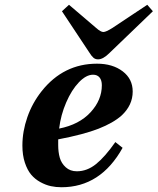

<svg xmlns="http://www.w3.org/2000/svg" viewBox="-20 -767 656 799"><path d="M226.1 -231.9Q309.6 -248.5 356.7 -299.6Q403.8 -350.6 403.8 -412.1Q403.8 -433.1 394.3 -444.6Q384.8 -456.1 367.2 -456.1Q338.4 -456.1 308.1 -424.3Q277.8 -392.6 255.4 -340.6Q232.9 -288.6 226.1 -231.9ZM73.2 -161.1Q73.2 -220.2 93.8 -279.3Q114.3 -338.4 153.8 -388.2Q244.6 -502 383.8 -502Q448.7 -502 490.5 -470.2Q532.2 -438.5 532.2 -386.2Q532.2 -329.1 485.8 -286.1Q451.2 -255.4 390.1 -231.4Q329.1 -207.5 222.2 -187V-163.1Q222.2 -133.8 228.8 -110.6Q235.4 -87.4 253.7 -70.8Q272 -54.2 299.8 -54.2Q342.3 -54.2 379.6 -84.2Q417 -114.3 460 -175.8L490.2 -151.9Q398.9 12.2 235.8 12.2Q212.9 12.2 191.4 7.6Q169.9 2.9 147.7 -9.3Q125.5 -21.5 109.6 -40.3Q93.8 -59.1 83.5 -90.1Q73.2 -121.1 73.2 -161.1ZM237.8 -720.2 267.1 -747.1 379.9 -650.9Q398.9 -633.8 410.2 -633.8Q420.9 -633.8 448.2 -650.9L592.8 -747.1L616.2 -720.2L436 -546.9Q409.2 -520 388.2 -520Q376.5 -520 368.7 -526.9Q360.8 -533.7 352.1 -547.9Z"/></svg>

Font: Linguistics Pro
Style: Bold Italic
Weight: 700
Italic angle: -12°
Designer: Stefan Peev, Context Ltd
Foundry: Stefan Peev, Context Ltd
Version: Version 001.000